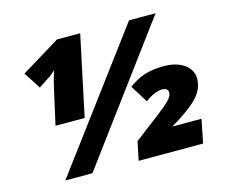

<svg xmlns="http://www.w3.org/2000/svg" viewBox="-100 -853 1175 992"><g transform="rotate(-15 487.0 -357.5)"><path d="M157 -286H313L404 -715H280L72 -588L130 -498L188 -536C192 -537 211 -554 224 -565C218 -547 207 -511 197 -464ZM133 0H278L807 -714H665ZM525 0H870L895 -126H739L777 -149C878 -214 927 -261 927 -333C927 -398 862 -439 779 -439C691 -439 641 -419 588 -379L646 -286C681 -314 715 -325 738 -325C755 -325 769 -318 769 -300C769 -277 747 -253 681 -203L546 -100Z"/></g></svg>

Font: Noto Sans UI Black
Style: Italic
Weight: 900
Italic angle: -372°
Designer: Monotype Design Team
Foundry: Monotype Imaging Inc.
Version: Version 1.901